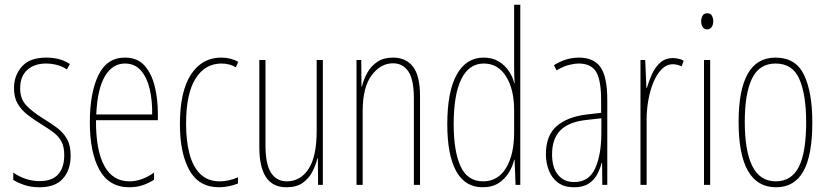

<svg xmlns="http://www.w3.org/2000/svg" viewBox="-20 -780 3493 810"><path d="M278 -123Q278 -63 245.5 -26.5Q213 10 147 10Q110 10 81.5 0Q53 -10 36 -21V-52Q58 -36 87 -26Q116 -16 147 -16Q200 -16 225.5 -44.5Q251 -73 251 -125Q251 -160 240 -181.5Q229 -203 208 -219.5Q187 -236 157 -254Q123 -275 96.5 -295.5Q70 -316 54.5 -342.5Q39 -369 39 -408Q39 -461 72 -499Q105 -537 175 -537Q234 -537 275 -510L262 -487Q246 -499 222 -505.5Q198 -512 174 -512Q125 -512 95 -485Q65 -458 65 -407Q65 -364 89.5 -337Q114 -310 162 -280Q195 -260 221 -240.5Q247 -221 262.5 -194Q278 -167 278 -123Z M507 -537Q560 -537 590 -503Q620 -469 633 -415Q646 -361 646 -301V-273H385Q384 -148 419.5 -81.5Q455 -15 526 -15Q578 -15 630 -52V-22Q609 -8 583 1Q557 10 526 10Q440 10 399.5 -63.5Q359 -137 359 -264Q359 -388 395 -462.5Q431 -537 507 -537ZM507 -512Q455 -512 423 -459Q391 -406 386 -297H622Q623 -356 611.5 -404.5Q600 -453 574.5 -482.5Q549 -512 507 -512Z M904 10Q819 10 779 -62Q739 -134 739 -256Q739 -394 785.5 -465.5Q832 -537 913 -537Q954 -537 985 -519L975 -496Q949 -512 914 -512Q845 -512 805 -448.5Q765 -385 765 -257Q765 -186 779.5 -131Q794 -76 825.5 -45.5Q857 -15 907 -15Q945 -15 984 -32V-6Q968 1 946 5.5Q924 10 904 10Z M1342 -527V0H1322L1321 -112H1319Q1312 -83 1297.5 -55Q1283 -27 1257 -8.5Q1231 10 1188 10Q1074 10 1074 -159V-527H1100V-167Q1100 -87 1123.5 -51Q1147 -15 1190 -15Q1247 -15 1281.5 -67Q1316 -119 1316 -228V-527Z M1638 -537Q1693 -537 1722.5 -498.5Q1752 -460 1752 -375V0H1726V-365Q1726 -445 1702.5 -479Q1679 -513 1638 -513Q1586 -513 1548 -462.5Q1510 -412 1510 -311V0H1484V-527H1504L1505 -415H1507Q1514 -445 1529.5 -473Q1545 -501 1571.5 -519Q1598 -537 1638 -537Z M2016 10Q1942 10 1904.5 -58Q1867 -126 1867 -256Q1867 -394 1907 -465.5Q1947 -537 2020 -537Q2058 -537 2084.5 -520.5Q2111 -504 2127.5 -479Q2144 -454 2149 -429H2151Q2150 -448 2149.5 -464.5Q2149 -481 2149 -497V-760H2175V0H2155L2151 -106H2149Q2143 -79 2127 -52.5Q2111 -26 2084 -8Q2057 10 2016 10ZM2018 -15Q2081 -15 2115 -71.5Q2149 -128 2149 -221V-315Q2149 -403 2115 -457.5Q2081 -512 2021 -512Q1959 -512 1926.5 -447Q1894 -382 1894 -256Q1894 -142 1923 -78.5Q1952 -15 2018 -15Z M2422 -537Q2485 -537 2513.5 -496.5Q2542 -456 2542 -358V0H2521L2520 -93H2518Q2512 -68 2499.5 -44.5Q2487 -21 2463.5 -5.5Q2440 10 2402 10Q2360 10 2334 -9.5Q2308 -29 2295.5 -61Q2283 -93 2283 -129Q2283 -208 2328 -247.5Q2373 -287 2455 -297L2516 -304V-355Q2516 -445 2494 -478.5Q2472 -512 2422 -512Q2404 -512 2380 -506Q2356 -500 2328 -483L2317 -505Q2368 -537 2422 -537ZM2454 -274Q2380 -266 2344.5 -230.5Q2309 -195 2309 -129Q2309 -73 2334 -42.5Q2359 -12 2402 -12Q2465 -12 2491 -70Q2517 -128 2517 -220V-281Z M2819 -535Q2829 -535 2841.5 -532.5Q2854 -530 2864 -524L2856 -500Q2850 -503 2840 -506Q2830 -509 2819 -509Q2792 -509 2771 -487.5Q2750 -466 2736 -431.5Q2722 -397 2715 -356.5Q2708 -316 2708 -277V0H2682V-527H2702L2707 -409H2709Q2717 -436 2729.5 -465Q2742 -494 2764 -514.5Q2786 -535 2819 -535Z M2964 -724Q2978 -724 2983.5 -713.5Q2989 -703 2989 -691Q2989 -675 2982 -665.5Q2975 -656 2963 -656Q2950 -656 2944 -666.5Q2938 -677 2938 -690Q2938 -702 2943.5 -713Q2949 -724 2964 -724ZM2976 -527V0H2950V-527Z M3407 -264Q3407 -124 3369 -57Q3331 10 3254 10Q3096 10 3096 -266Q3096 -400 3134.5 -468.5Q3173 -537 3252 -537Q3337 -537 3372 -464Q3407 -391 3407 -264ZM3122 -266Q3122 -143 3154 -79Q3186 -15 3253 -15Q3319 -15 3350 -76Q3381 -137 3381 -265Q3381 -380 3352.5 -446Q3324 -512 3252 -512Q3183 -512 3152.5 -448.5Q3122 -385 3122 -266Z"/></svg>

Font: Noto Sans Hebrew ExtraCondensed Thin
Style: Regular
Weight: 100
Width: 2
Designer: Monotype Design Team
Foundry: Monotype Imaging Inc.
Version: Version 2.004; ttfautohint (v1.8.4.7-5d5b)